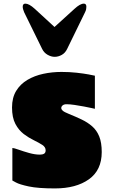

<svg xmlns="http://www.w3.org/2000/svg" viewBox="-20 -1030 627 1068"><path d="M48.8 -207Q58.1 -206.5 84 -197.3Q109.9 -188 142.1 -179Q174.3 -169.9 202.1 -169.9Q216.3 -169.9 225.1 -175Q233.9 -180.2 233.9 -193.8Q233.9 -211.9 215.1 -224.1Q196.3 -236.3 168.5 -249.8Q140.6 -263.2 112.5 -284.2Q84.5 -305.2 65.7 -340.6Q46.9 -376 46.9 -432.1Q46.9 -486.8 70.1 -524.7Q93.3 -562.5 132.6 -585.7Q171.9 -608.9 220.9 -619.4Q270 -629.9 321.8 -629.9Q366.2 -629.9 405.8 -625.5Q445.3 -621.1 472.9 -616Q500.5 -610.8 507.8 -608.9V-424.8Q507.8 -424.8 490.5 -428.7Q473.1 -432.6 447.3 -437.5Q421.4 -442.4 395 -446.3Q368.7 -450.2 350.1 -450.2Q335.9 -450.2 328.4 -443.8Q320.8 -437.5 320.8 -429.2Q320.8 -421.4 329.1 -414.1Q337.4 -406.7 362.8 -396.5Q401.4 -380.9 434.6 -365Q467.8 -349.1 492.9 -327.1Q518.1 -305.2 532 -271Q545.9 -236.8 545.9 -184.1Q545.9 -83.5 474.6 -32.7Q403.3 18.1 285.2 18.1Q191.4 18.1 140.1 7.1Q88.9 -3.9 68.8 -14.9Q48.8 -25.9 48.8 -25.9ZM114.3 -961.9Q106.4 -980.5 106.4 -992.7Q106.4 -1009.8 121.1 -1009.8Q141.6 -1009.8 173.3 -981L283.2 -879.9L394.5 -981Q425.8 -1009.8 446.3 -1009.8Q460.4 -1009.8 460.4 -992.7Q460.4 -986.8 459.2 -979.2Q458 -971.7 453.1 -961.9L353.5 -757.8Q342.8 -735.4 323.5 -724.6Q304.2 -713.9 284.2 -713.9Q264.6 -713.9 244.6 -725.3Q224.6 -736.8 214.4 -757.8Z"/></svg>

Font: Rammetto One
Style: Regular
Weight: 400
Designer: Vernon Adams
Foundry: Vernon Adams
Version: Version 1.100; ttfautohint (v1.8.4.7-5d5b)